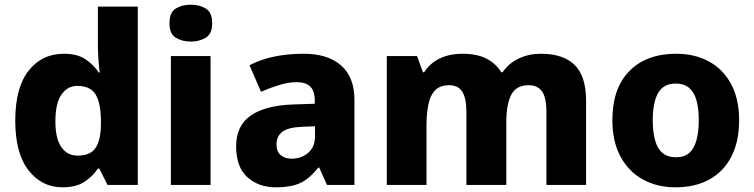

<svg xmlns="http://www.w3.org/2000/svg" viewBox="-20 -788 3214 818"><path d="M246 10Q158 10 101.5 -62.5Q45 -135 45 -274Q45 -415 102 -487Q159 -559 252 -559Q309 -559 343.5 -536Q378 -513 401 -479H405Q402 -498 399.5 -532.5Q397 -567 397 -598V-760H567V0H438L403 -70H397Q376 -37 340 -13.5Q304 10 246 10ZM310 -125Q365 -125 387 -157.5Q409 -190 410 -257V-272Q410 -345 388.5 -383.5Q367 -422 309 -422Q267 -422 241.5 -384.5Q216 -347 216 -271Q216 -197 241.5 -161Q267 -125 310 -125Z M708 0V-549H877V0ZM793 -611Q755 -611 728.5 -627.5Q702 -644 702 -689Q702 -735 728.5 -751.5Q755 -768 793 -768Q830 -768 857 -751.5Q884 -735 884 -689Q884 -644 857 -627.5Q830 -611 793 -611Z M1154 10Q1082 10 1034 -33Q986 -76 986 -165Q986 -252 1048 -295.5Q1110 -339 1230 -343L1321 -346V-359Q1321 -402 1301 -420Q1281 -438 1245 -438Q1210 -438 1170.5 -426Q1131 -414 1092 -397L1043 -510Q1088 -534 1146 -546.5Q1204 -559 1274 -559Q1377 -559 1433.5 -509Q1490 -459 1490 -363V0H1373L1340 -74H1336Q1313 -45 1288.5 -26Q1264 -7 1232 1.5Q1200 10 1154 10ZM1222 -112Q1264 -112 1293 -137Q1322 -162 1322 -206V-250L1271 -248Q1209 -246 1183.5 -227Q1158 -208 1158 -173Q1158 -142 1176 -127Q1194 -112 1222 -112Z M1628 0V-549H1757L1782 -480H1787Q1802 -504 1825.5 -522Q1849 -540 1880.5 -549.5Q1912 -559 1951 -559Q2012 -559 2052 -538.5Q2092 -518 2116 -480H2121Q2148 -519 2190.5 -539Q2233 -559 2285 -559Q2379 -559 2428 -511.5Q2477 -464 2477 -358V0H2308V-310Q2308 -373 2289 -399Q2270 -425 2232 -425Q2179 -425 2158 -384Q2137 -343 2137 -266V0H1967V-310Q1967 -371 1949 -398Q1931 -425 1894 -425Q1856 -425 1835 -404.5Q1814 -384 1805.5 -345Q1797 -306 1797 -250V0Z M2857 10Q2780 10 2719 -23.5Q2658 -57 2623.5 -121Q2589 -185 2589 -276Q2589 -412 2661.5 -485.5Q2734 -559 2861 -559Q2939 -559 2999.5 -526.5Q3060 -494 3094.5 -430.5Q3129 -367 3129 -276Q3129 -185 3096 -121Q3063 -57 3002.5 -23.5Q2942 10 2857 10ZM2860 -118Q2895 -118 2916 -136Q2937 -154 2947 -190Q2957 -226 2957 -276Q2957 -327 2947 -361.5Q2937 -396 2915.5 -414Q2894 -432 2859 -432Q2807 -432 2784 -392Q2761 -352 2761 -276Q2761 -226 2771 -190Q2781 -154 2803 -136Q2825 -118 2860 -118Z"/></svg>

Font: Noto Sans Symbols ExtraBold
Style: Regular
Weight: 800
Version: Version 2.002